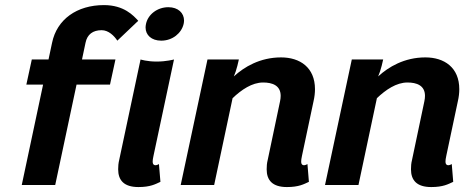

<svg xmlns="http://www.w3.org/2000/svg" viewBox="-20 -737 1873 765"><path d="M66.7 0H200L285 -400H418.3L440 -500H306.7L320.8 -566.7C327.5 -600 350 -616.7 385 -616.7C412.5 -616.7 435 -594.2 447.5 -575L530.8 -654.2C511.7 -675 474.2 -716.7 394.2 -716.7C286.7 -716.7 206.7 -660 187.5 -566.7L173.3 -500H106.7L85 -400H151.7Z M591.7 -116.7 673.3 -500C673.3 -500 642.5 -491.7 604.2 -491.7C565.8 -491.7 540 -500 540 -500L455 -100C451.7 -86.7 450.8 -74.2 450.8 -62.5C450.8 -19.2 473.3 8.3 531.7 8.3C579.2 8.3 599.2 -3.3 619.2 -12.5L613.3 -83.3C613.3 -83.3 603.3 -76.7 595.8 -79.2C590.8 -80.8 588.3 -85 588.3 -93.3C588.3 -98.3 589.2 -105.8 591.7 -116.7ZM711.7 -641.7C712.5 -645.8 713.3 -650.8 713.3 -655C713.3 -685 690 -708.3 650.8 -708.3C605.8 -708.3 569.2 -678.3 561.7 -641.7C560.8 -636.7 560 -632.5 560 -627.5C560 -597.5 583.3 -575 622.5 -575C667.5 -575 703.3 -605 711.7 -641.7Z M833.3 0 906.7 -345.8C941.7 -379.2 984.2 -408.3 1028.3 -408.3C1065 -408.3 1098.3 -396.7 1098.3 -355C1098.3 -348.3 1097.5 -341.7 1095.8 -333.3L1046.7 -100C1043.3 -86.7 1042.5 -74.2 1042.5 -62.5C1042.5 -19.2 1065 8.3 1123.3 8.3C1170.8 8.3 1190.8 -3.3 1210.8 -12.5L1205 -83.3C1205 -83.3 1195 -76.7 1187.5 -79.2C1182.5 -80.8 1180 -85 1180 -93.3C1180 -98.3 1180.8 -105.8 1183.3 -116.7L1229.2 -333.3C1233.3 -350.8 1235 -367.5 1235 -381.7C1235 -468.3 1175 -508.3 1100 -508.3C1015.8 -508.3 952.5 -470 911.7 -432.5C916.7 -444.2 921.7 -458.3 925.8 -475L931.7 -500H806.7L700 0Z M1408.3 0 1481.7 -345.8C1516.7 -379.2 1559.2 -408.3 1603.3 -408.3C1640 -408.3 1673.3 -396.7 1673.3 -355C1673.3 -348.3 1672.5 -341.7 1670.8 -333.3L1621.7 -100C1618.3 -86.7 1617.5 -74.2 1617.5 -62.5C1617.5 -19.2 1640 8.3 1698.3 8.3C1745.8 8.3 1765.8 -3.3 1785.8 -12.5L1780 -83.3C1780 -83.3 1770 -76.7 1762.5 -79.2C1757.5 -80.8 1755 -85 1755 -93.3C1755 -98.3 1755.8 -105.8 1758.3 -116.7L1804.2 -333.3C1808.3 -350.8 1810 -367.5 1810 -381.7C1810 -468.3 1750 -508.3 1675 -508.3C1590.8 -508.3 1527.5 -470 1486.7 -432.5C1491.7 -444.2 1496.7 -458.3 1500.8 -475L1506.7 -500H1381.7L1275 0Z"/></svg>

Font: BoonHome
Style: Bold Oblique
Weight: 700
Italic angle: -12°
Designer: Sungsit Sawaiwan
Foundry: Sungsit Sawaiwan
Version: Version 0.2